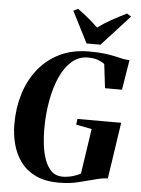

<svg xmlns="http://www.w3.org/2000/svg" viewBox="-64 -1039 809 1099"><g transform="rotate(5 340.5 -490.0)"><path d="M315.5 10.5Q235.5 10.5 181.2 -16Q127 -42.5 94.8 -87Q62.5 -131.5 48 -187Q33.5 -242.5 33.5 -300.5Q33 -393 58 -474.8Q83 -556.5 132.8 -619Q182.5 -681.5 255.2 -717Q328 -752.5 423.5 -752.5Q476 -752.5 511.8 -748.2Q547.5 -744 572.2 -738.2Q597 -732.5 617.5 -728Q627.5 -726.5 637.2 -725Q647 -723.5 658 -723L630 -551H532.5L516 -688.5Q505.5 -698 481.2 -707.8Q457 -717.5 419.5 -717.5Q368 -717.5 328.2 -683.2Q288.5 -649 261.5 -589Q234.5 -529 220.5 -451.2Q206.5 -373.5 206.5 -287Q206.5 -245 211.8 -199.2Q217 -153.5 231 -114Q245 -74.5 270 -50Q295 -25.5 334 -25.5Q361 -25.5 389.2 -33Q417.5 -40.5 438 -52.5L476.5 -311.5L386.5 -329L390.5 -362H642L593.5 -38Q576 -38 556.5 -34.2Q537 -30.5 516 -24.5Q476.5 -14.5 427.5 -2Q378.5 10.5 315.5 10.5ZM405 -797 313 -977.5 339.5 -990Q371.5 -967.5 401.5 -942.5Q431.5 -917.5 457 -893Q493.5 -920 536.5 -943.8Q579.5 -967.5 621 -988L645.5 -972.5L485 -797Z"/></g></svg>

Font: Merriweather 120pt ExtraBold
Style: Italic
Weight: 800
Italic angle: -7.8°
Version: Version 2.101